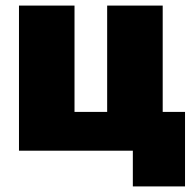

<svg xmlns="http://www.w3.org/2000/svg" viewBox="-20 -540 693 688"><path d="M456 128H643V-139H563V-520H364V-139H247V-520H48V0H456Z"/></svg>

Font: Fixel Text Black
Style: Regular
Weight: 900
Width: 4
Designer: AlfaBravo + MacPaw
Foundry: Kyrylo Tkachov, Marchela Mozhyna, Serhii Makarenko, Maria Weinstein, Zakhar Kryvoshyya
Version: Version 1.211